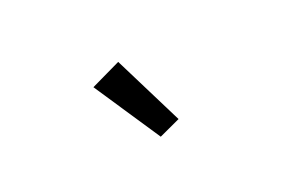

<svg xmlns="http://www.w3.org/2000/svg" viewBox="-41 -901 681 439"><g transform="rotate(-20 300.0 -682.0)"><path d="M293 -585 187 -744 260 -779 345 -609Z"/></g></svg>

Font: Aneliza
Style: Regular
Weight: 400
Designer: Mike Abbink, Paul van der Laan, Pieter van Rosmalen
Foundry: Bold Monday
Version: Version 3.0